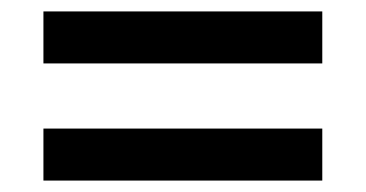

<svg xmlns="http://www.w3.org/2000/svg" viewBox="-20 -456 640 336"><path d="M56 -345V-436H544V-345ZM56 -140V-231H544V-140Z"/></svg>

Font: Nunito Sans 6pt
Style: Bold
Weight: 700
Version: Version 3.101;gftools[0.9.27]